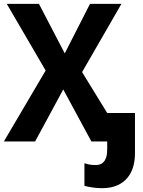

<svg xmlns="http://www.w3.org/2000/svg" viewBox="-20 -734 740 996"><path d="M627 0H454.1L308.1 -270L162.1 0H0L216.8 -368.2L15.1 -713.9H182.1L315.9 -457L446.8 -713.9H609.9L405.8 -359.9ZM508.3 242.2Q496.6 242.2 484.1 241.2Q471.7 240.2 459.7 238.5Q447.8 236.8 437 234.6Q426.3 232.4 418 230V112.8Q433.1 117.7 446.3 119.9Q459.5 122.1 476.1 122.1Q488.8 122.1 499.5 118.4Q510.3 114.7 518.6 105.2Q526.9 95.7 531.5 79.8Q536.1 64 536.1 39.1V-147.9H680.2V61Q680.2 98.6 670.7 131.6Q661.1 164.6 640.4 189.2Q619.6 213.9 587.2 228Q554.7 242.2 508.3 242.2Z"/></svg>

Font: Droid Sans
Style: Bold
Weight: 700
Foundry: Ascender Corporation
Version: Version 1.00 build 112